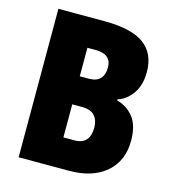

<svg xmlns="http://www.w3.org/2000/svg" viewBox="-107 -803 807 892"><g transform="rotate(15 296.5 -357.0)"><path d="M284 -714Q415 -714 476 -670Q537 -626 537 -536Q537 -473 508 -432Q479 -391 438 -379V-374Q490 -359 519.5 -319.5Q549 -280 549 -209Q549 -112 484 -56Q419 0 307 0H64V-714ZM285 -437Q321 -437 339 -456Q357 -475 357 -509Q357 -574 281 -574H241V-437ZM241 -302V-143H293Q332 -143 350 -164Q368 -185 368 -224Q368 -259 349 -280.5Q330 -302 290 -302Z"/></g></svg>

Font: Noto Sans Malayalam Condensed Black
Style: Regular
Weight: 900
Width: 3
Designer: Jelle Bosma - Monotype Design Team
Foundry: Monotype Imaging Inc.
Version: Version 2.104; ttfautohint (v1.8.4.7-5d5b)